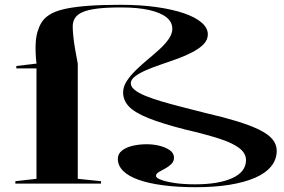

<svg xmlns="http://www.w3.org/2000/svg" viewBox="-20 -765 1184 800"><path d="M796 15Q720 15 659.5 7Q599 -1 557 -16Q515 -31 493 -53Q471 -75 471 -103Q471 -124 488 -137.5Q505 -151 532.5 -157.5Q560 -164 591 -164Q621 -164 647 -157Q673 -150 689 -138Q705 -126 705 -108Q705 -92 693.5 -81Q682 -70 667.5 -62.5Q653 -55 641.5 -48Q630 -41 630 -32Q630 -24 650.5 -16Q671 -8 707.5 -2.5Q744 3 793 3Q891 3 948 -23Q1005 -49 1005 -98Q1005 -126 977.5 -147.5Q950 -169 894.5 -187Q839 -205 753 -225Q655 -250 598 -273Q541 -296 517 -321.5Q493 -347 493 -380Q493 -404 508 -427Q523 -450 546 -472.5Q569 -495 595.5 -517Q622 -539 645 -560Q668 -581 683 -602.5Q698 -624 698 -645Q698 -673 674 -692.5Q650 -712 602.5 -723Q555 -734 484 -734Q423 -734 384 -729Q345 -724 323 -714Q301 -704 292 -689Q283 -674 283 -655Q283 -638 285.5 -613.5Q288 -589 293 -560Q298 -531 304 -500V-20L401 -10V0H44V-10L132 -20V-480H48V-490L132 -500Q127 -543 128.5 -581Q130 -619 140 -643Q147 -665 160.5 -681.5Q174 -698 197.5 -710Q221 -722 258.5 -729.5Q296 -737 350.5 -741Q405 -745 482 -745Q565 -745 632 -735.5Q699 -726 747 -709.5Q795 -693 820.5 -670.5Q846 -648 846 -622Q846 -599 828.5 -581Q811 -563 782.5 -548Q754 -533 720 -520.5Q686 -508 651.5 -496.5Q617 -485 588.5 -472.5Q560 -460 542.5 -446.5Q525 -433 525 -418Q525 -404 540.5 -391Q556 -378 585 -366Q614 -354 653 -342.5Q692 -331 739 -319Q786 -307 837 -294Q911 -277 966.5 -260Q1022 -243 1059 -225Q1096 -207 1114.5 -185.5Q1133 -164 1133 -137Q1133 -100 1109.5 -71.5Q1086 -43 1042 -24Q998 -5 936 5Q874 15 796 15Z"/></svg>

Font: Kalnia SemiExpanded
Style: Regular
Weight: 400
Width: 6
Designer: Frida Medrano
Foundry: Frida Medrano
Version: Version 1.105